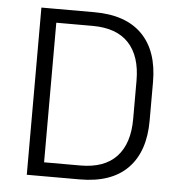

<svg xmlns="http://www.w3.org/2000/svg" viewBox="-48 -685 681 731"><g transform="rotate(5 292.0 -319.5)"><path d="M283.5 0H122V-53H281.5Q373 -53 419.5 -103Q466 -153 466 -246.5V-393Q466 -487 419.5 -536.8Q373 -586.5 281.5 -586.5H121.5V-639H283.5Q404 -639 466.5 -575.5Q529 -512 529 -393.5V-246Q529 -127.5 466.5 -63.8Q404 0 283.5 0ZM142.5 0H81V-639H142.5Z"/></g></svg>

Font: Anek Kannada Light
Style: Regular
Weight: 300
Designer: Vaishnavi Murthy, Maithili Shingre (Kannada) & Yesha Goshar (Latin)
Foundry: Ek Type
Version: Version 1.003